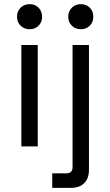

<svg xmlns="http://www.w3.org/2000/svg" viewBox="-20 -706 531 926"><path d="M83 0V-489H162V0ZM123 -565Q97 -565 79.5 -582Q62 -599 62 -625Q62 -652 79.5 -669Q97 -686 123 -686Q149 -686 166 -669Q183 -652 183 -625Q183 -599 166 -582Q149 -565 123 -565ZM232 200V130H300Q330 130 330 100V-489H409V114Q409 154 386.5 177Q364 200 322 200ZM370 -565Q344 -565 326.5 -582Q309 -599 309 -625Q309 -652 326.5 -669Q344 -686 370 -686Q396 -686 413 -669Q430 -652 430 -625Q430 -599 413 -582Q396 -565 370 -565Z"/></svg>

Font: Space Grotesk
Style: Regular
Weight: 400
Designer: Florian Karsten
Foundry: Florian Karsten
Version: Version 2.000